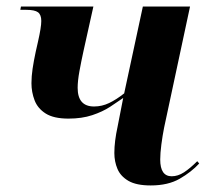

<svg xmlns="http://www.w3.org/2000/svg" viewBox="-20 -556 644 586"><path d="M440 10Q396 10 372 -4Q348 -18 338.5 -40.5Q329 -63 329 -89Q329 -107 331.5 -127Q334 -147 339 -170L356 -257Q339 -245 316 -230Q293 -215 261.5 -204.5Q230 -194 189 -194Q144 -194 119.5 -209.5Q95 -225 85.5 -250Q76 -275 76 -302Q76 -323 79.5 -346.5Q83 -370 89 -398L96 -429Q106 -473 106 -492Q106 -511 96 -518.5Q86 -526 60 -526H42L44 -536H265L235 -401Q228 -369 222.5 -339Q217 -309 217 -288Q217 -231 267 -231Q291 -231 313 -241.5Q335 -252 359 -271L416 -536H560L481 -167Q476 -142 472.5 -115Q469 -88 469 -69Q469 -18 504 -18Q523 -18 541.5 -30Q560 -42 582 -64L588 -57Q564 -31 528.5 -10.5Q493 10 440 10Z"/></svg>

Font: Noto Serif Display SemiCondensed
Style: Bold Italic
Weight: 700
Width: 4
Italic angle: -12°
Designer: Monotype Design Team
Foundry: Monotype Imaging Inc.
Version: Version 2.009